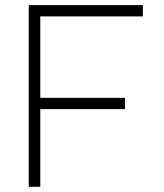

<svg xmlns="http://www.w3.org/2000/svg" viewBox="-20 -713 626 733"><path d="M89.8 0V-693.4H525.4V-650.4H133.8V-339.4H457V-296.4H133.8V0Z"/></svg>

Font: Caskaydia Cove ExtraLight
Style: Regular
Weight: 200
Monospace: yes
Designer: Aaron Bell
Foundry: Saja Typeworks
Version: Version 4.300; ttfautohint (v1.8.3)